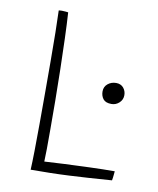

<svg xmlns="http://www.w3.org/2000/svg" viewBox="-76 -708 631 767"><g transform="rotate(10 240.0 -324.5)"><path d="M100.5 -1Q102 -28.5 102.8 -77Q103.5 -125.5 103.8 -186.2Q104 -247 104 -312Q104 -377 103.8 -440.5Q103.5 -504 102.8 -557.8Q102 -611.5 100.5 -647Q103 -647.5 107 -647.8Q111 -648 114 -648Q121.5 -648 129 -647.2Q136.5 -646.5 139 -646Q142 -600.5 144 -541Q146 -481.5 147.5 -416.8Q149 -352 149.5 -289Q150 -226 150 -173.5Q150 -128 149.8 -93.8Q149.5 -59.5 148.5 -42.5Q178.5 -44.5 227.5 -46.8Q276.5 -49 331 -51Q385.5 -53 432.5 -53Q432 -46.5 431.2 -39.8Q430.5 -33 429.8 -26.8Q429 -20.5 428 -15.5Q376 -11.5 334.5 -9Q293 -6.5 256 -4.5Q216.5 -2.5 179.5 -1.8Q142.5 -1 100.5 -1ZM372.5 -315.5Q349 -315.5 339 -328Q329 -340.5 329 -359Q329 -378 343.2 -389.8Q357.5 -401.5 377 -401.5Q396 -401.5 406.8 -388.8Q417.5 -376 417.5 -359Q417.5 -340.5 404 -328Q390.5 -315.5 372.5 -315.5Z"/></g></svg>

Font: Grandstander Thin Thin
Style: Regular
Weight: 250
Version: Version 1.200